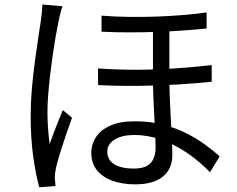

<svg xmlns="http://www.w3.org/2000/svg" viewBox="-20 -786 1040 844"><path d="M724.5 -680.3Q724.5 -644.1 724.5 -602.5Q724.5 -561 724.5 -521.1Q724.5 -481.2 724.5 -449.8Q724.5 -402.7 726.5 -354.2Q728.5 -305.7 731 -259.8Q733.5 -213.9 735.5 -174.1Q737.5 -134.2 737.5 -104.3Q737.5 -43.5 695.8 -9.6Q654.2 24.4 573.4 24.4Q518.7 24.4 475.1 8.8Q431.5 -6.7 406.3 -37.6Q381.2 -68.5 381.2 -115.6Q381.2 -151.1 401.2 -182.4Q421.1 -213.7 463.6 -233.3Q506.1 -252.8 572.3 -252.8Q638.9 -252.8 695 -238.5Q751.2 -224.2 797.2 -201.1Q843.2 -178.1 880.4 -151Q917.5 -123.9 945.7 -98.9L903.2 -28.9Q855.9 -77.9 801.2 -114.8Q746.5 -151.6 688.1 -172.2Q629.8 -192.7 570.3 -192.7Q516.6 -192.7 484.2 -172.6Q451.7 -152.4 451.7 -119.9Q451.7 -82.6 482.9 -63.8Q514 -45 566.4 -45Q606.1 -45 626.7 -57.2Q647.4 -69.5 655.7 -90.8Q664 -112.1 664 -138.4Q664 -159.9 662.4 -195.6Q660.8 -231.2 658.2 -274.5Q655.6 -317.9 654 -362.5Q652.4 -407 652.4 -446Q652.4 -482.1 652.4 -526.1Q652.4 -570.1 652.4 -611.7Q652.4 -653.2 652.4 -680.3ZM410.8 -485.2Q501.1 -478.8 590 -479.5Q678.8 -480.1 760.8 -486.1Q842.8 -492.1 910.7 -499.8V-426.7Q847.1 -419.9 764.3 -414.8Q681.6 -409.7 591.1 -408.6Q500.7 -407.5 411.2 -412.1ZM426.4 -717.2Q486.6 -712.4 549.6 -711.7Q612.7 -711 673.7 -713.3Q734.7 -715.6 789.3 -720.3Q843.9 -725 888.2 -731.4V-660.8Q845.5 -656.4 790.9 -652.4Q736.3 -648.4 675 -646.1Q613.7 -643.8 550.3 -643.7Q487 -643.6 426.4 -646.6ZM254.5 -758.4Q251.7 -750.5 248.2 -738Q244.6 -725.6 242 -713.2Q239.3 -700.8 237.3 -691.8Q231.5 -663.6 224.7 -625.5Q218 -587.3 211.7 -543.5Q205.4 -499.7 200.2 -455Q195 -410.2 191.8 -368.5Q188.6 -326.8 188.6 -293.3Q188.6 -257.2 191.1 -223.3Q193.5 -189.4 198.2 -152.3Q206 -175.2 216.2 -202.2Q226.3 -229.3 237 -255.4Q247.6 -281.5 256.1 -302L296.7 -268.6Q284.2 -234.6 269.7 -192Q255.2 -149.5 243.3 -111Q231.4 -72.4 226 -47.7Q224 -37.7 222.3 -25Q220.6 -12.3 221.2 -3.1Q221.8 4.3 222.4 14Q223 23.8 224 31.5L152.7 37.3Q137.3 -16.8 126 -97.4Q114.8 -178.1 114.8 -279.5Q114.8 -334.6 120 -394.5Q125.2 -454.4 132.7 -511.5Q140.3 -568.5 147.7 -616.5Q155.1 -664.4 159.7 -695.4Q162.1 -712.5 164.1 -731.5Q166 -750.5 166.4 -766.3Z"/></svg>

Font: Noto Sans SC Thin
Style: Regular
Weight: 100
Designer: Ryoko NISHIZUKA 西塚涼子 (kana, bopomofo & ideographs); Paul D. Hunt (Latin, Greek & Cyrillic); Sandoll Communications 산돌커뮤니
Foundry: Adobe
Version: Version 2.004-H2;hotconv 1.0.118;makeotfexe 2.5.65603